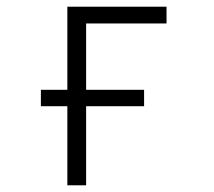

<svg xmlns="http://www.w3.org/2000/svg" viewBox="-20 -553 640 573"><path d="M410 -236V-285H237V-483H477V-533H181V-285H102V-236H181V0H237V-236Z"/></svg>

Font: Noto Sans Mono UI Light
Style: Regular
Weight: 300
Designer: Monotype Design team
Foundry: Monotype Imaging Inc.
Version: 1.000